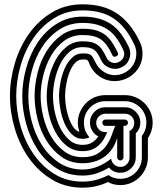

<svg xmlns="http://www.w3.org/2000/svg" viewBox="-20 -728 753 888"><path d="M281 -284Q281 -266 284.5 -240Q288 -214 296 -189Q304 -164 316.5 -144Q329 -124 347 -118Q344 -128 342 -139Q340 -150 340 -161Q340 -187 350 -210Q360 -233 377 -250.5Q394 -268 417.5 -278Q441 -288 467 -288H558Q584 -288 607.5 -278Q631 -268 648.5 -250.5Q666 -233 676 -210Q686 -187 686 -161Q686 -122 664 -89V0Q664 26 654 49.5Q644 73 626.5 90.5Q609 108 586 118Q563 128 537 128Q505 128 479 114Q425 140 362 140Q282 140 219.5 102Q157 64 114 3.5Q71 -57 48.5 -133Q26 -209 26 -284Q26 -359 48.5 -435Q71 -511 114 -571.5Q157 -632 219.5 -670Q282 -708 362 -708Q460 -708 523 -664.5Q586 -621 627 -534Q638 -510 639 -484.5Q640 -459 631.5 -436Q623 -413 606 -394.5Q589 -376 565 -365Q541 -354 515.5 -353Q490 -352 467 -360.5Q444 -369 425.5 -386Q407 -403 396 -427Q392 -436 390 -441Q388 -446 385 -449Q382 -452 377 -452.5Q372 -453 362 -453Q340 -453 324.5 -434Q309 -415 299.5 -388.5Q290 -362 285.5 -333Q281 -304 281 -284ZM362 -86Q333 -86 312 -107Q291 -128 278 -158.5Q265 -189 259 -223.5Q253 -258 253 -284Q253 -310 259 -344Q265 -378 278 -408.5Q291 -439 312 -460Q333 -481 362 -481Q377 -481 385.5 -479.5Q394 -478 400 -473.5Q406 -469 410.5 -460.5Q415 -452 422 -439Q431 -420 445.5 -407Q460 -394 477.5 -387Q495 -380 514.5 -380.5Q534 -381 553 -390Q572 -399 585 -413.5Q598 -428 604.5 -446Q611 -464 610.5 -483.5Q610 -503 601 -522Q564 -602 508 -641Q452 -680 362 -680Q288 -680 230.5 -644Q173 -608 134 -551Q95 -494 75 -423.5Q55 -353 55 -284Q55 -215 75 -144.5Q95 -74 134 -17Q173 40 230.5 76Q288 112 362 112Q394 112 424 104Q454 96 481 82Q493 90 507 94.5Q521 99 537 99Q557 99 575 91.5Q593 84 606.5 70.5Q620 57 628 39Q636 21 636 0V-99Q657 -126 657 -161Q657 -181 649.5 -199Q642 -217 628.5 -230.5Q615 -244 597 -252Q579 -260 558 -260H467Q446 -260 428 -252Q410 -244 396.5 -230.5Q383 -217 375.5 -199Q368 -181 368 -161Q368 -121 394 -93Q381 -86 362 -86ZM362 -58Q389 -58 406 -69Q423 -80 435 -97Q418 -105 407 -122.5Q396 -140 396 -161Q396 -190 417 -211Q438 -232 467 -232H558Q587 -232 608 -211Q629 -190 629 -161Q629 -132 608 -111V0Q608 29 587 50Q566 71 537 71Q505 71 484 47Q457 64 426.5 74Q396 84 362 84Q294 84 241.5 50.5Q189 17 154 -36.5Q119 -90 101 -155.5Q83 -221 83 -284Q83 -347 101 -412.5Q119 -478 154 -531Q189 -584 241.5 -617.5Q294 -651 362 -651Q403 -651 435 -642.5Q467 -634 492.5 -617Q518 -600 538.5 -573Q559 -546 576 -510Q588 -483 578 -455.5Q568 -428 541 -416Q515 -404 487.5 -414Q460 -424 447 -451Q439 -468 432 -479.5Q425 -491 415.5 -497.5Q406 -504 393.5 -507Q381 -510 362 -510Q326 -510 300 -487Q274 -464 257.5 -429.5Q241 -395 233 -356Q225 -317 225 -284Q225 -251 233 -212Q241 -173 257.5 -138.5Q274 -104 300 -81Q326 -58 362 -58ZM476 -117Q469 -100 460 -84.5Q451 -69 437.5 -56.5Q424 -44 405.5 -36.5Q387 -29 362 -29Q319 -29 288 -54Q257 -79 236.5 -117Q216 -155 206 -199.5Q196 -244 196 -283Q196 -322 206 -366.5Q216 -411 236.5 -449Q257 -487 288.5 -512Q320 -537 362 -537Q386 -537 402.5 -533Q419 -529 431.5 -520Q444 -511 453.5 -496.5Q463 -482 473 -461Q481 -445 497 -439Q513 -433 529 -441Q546 -449 552 -465Q558 -481 550 -497Q535 -530 517.5 -553.5Q500 -577 477.5 -592Q455 -607 427 -614.5Q399 -622 362 -622Q300 -622 253 -590.5Q206 -559 174.5 -510Q143 -461 127 -400.5Q111 -340 111 -283Q111 -226 127 -165.5Q143 -105 174.5 -56Q206 -7 253 24.5Q300 56 362 56Q399 56 432 42.5Q465 29 494 6Q496 22 508 33Q520 44 537 44Q554 44 566.5 31.5Q579 19 579 1V-122Q589 -127 595 -137Q601 -147 601 -160Q601 -177 588.5 -189.5Q576 -202 558 -202H467Q450 -202 437.5 -189.5Q425 -177 425 -160Q425 -142 437.5 -129.5Q450 -117 467 -117ZM467 -146Q461 -146 457 -150.5Q453 -155 453 -161Q453 -166 457 -170.5Q461 -175 467 -175H558Q564 -175 568 -170.5Q572 -166 572 -161Q572 -155 568 -150.5Q564 -146 558 -146H551V0Q551 6 546.5 10Q542 14 537 14Q531 14 526.5 10Q522 6 522 0V-90Q512 -57 495 -34.5Q478 -12 456.5 1.5Q435 15 411 21Q387 27 362 27Q306 27 264.5 -2.5Q223 -32 195 -77.5Q167 -123 153.5 -178Q140 -233 140 -284Q140 -335 153.5 -390Q167 -445 195 -490.5Q223 -536 264.5 -565.5Q306 -595 362 -595Q395 -595 419 -589Q443 -583 462 -570Q481 -557 495.5 -536Q510 -515 524 -486Q531 -474 517 -467Q504 -462 499 -474Q476 -525 447 -545.5Q418 -566 362 -566Q313 -566 276.5 -539Q240 -512 216 -470Q192 -428 180 -378.5Q168 -329 168 -284Q168 -239 180 -189Q192 -139 216 -97.5Q240 -56 276.5 -28.5Q313 -1 362 -1Q405 -1 431 -17Q457 -33 472.5 -55.5Q488 -78 496.5 -103Q505 -128 513 -146Z"/></svg>

Font: Zschusch
Style: Regular
Weight: 400
Designer: Peter Wiegel
Foundry: Peter Wiegel